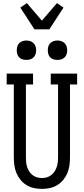

<svg xmlns="http://www.w3.org/2000/svg" viewBox="-20 -1209 540 1237"><path d="M250 8Q224 8 198.5 2.5Q173 -3 151 -16.5Q129 -30 112.5 -50Q96 -70 86 -94Q76 -118 72.5 -143.5Q69 -169 69 -195V-665H23V-735H193V-665H147V-195Q147 -179 148.5 -163Q150 -147 155 -132Q160 -117 169 -103.5Q178 -90 190.5 -80.5Q203 -71 218.5 -66.5Q234 -62 250 -62Q266 -62 281.5 -66.5Q297 -71 309.5 -80.5Q322 -90 331 -103.5Q340 -117 345 -132Q350 -147 352 -163Q354 -179 354 -195V-665H307V-735H477V-665H431V-195Q431 -169 427.5 -143.5Q424 -118 414 -94Q404 -70 387.5 -50Q371 -30 349 -16.5Q327 -3 301.5 2.5Q276 8 250 8ZM350 -823Q337 -823 325 -826.5Q313 -830 304 -839Q295 -848 291.5 -860Q288 -872 288 -885Q288 -898 291.5 -910Q295 -922 304 -931Q313 -940 325 -944Q337 -948 350 -948Q363 -948 375 -944Q387 -940 396 -931Q405 -922 409 -910Q413 -898 413 -885Q413 -872 409 -860Q405 -848 396 -839Q387 -830 375 -826.5Q363 -823 350 -823ZM150 -823Q137 -823 125 -826.5Q113 -830 104 -839Q95 -848 91.5 -860Q88 -872 88 -885Q88 -898 91.5 -910Q95 -922 104 -931Q113 -940 125 -944Q137 -948 150 -948Q163 -948 175 -944Q187 -940 196 -931Q205 -922 209 -910Q213 -898 213 -885Q213 -872 209 -860Q205 -848 196 -839Q187 -830 175 -826.5Q163 -823 150 -823ZM202 -1020 111 -1160 153 -1189 250 -1076 347 -1189 389 -1160 298 -1020Z"/></svg>

Font: Iosevka Curly Slab
Style: Regular
Weight: 400
Monospace: yes
Designer: Belleve Invis
Foundry: Belleve Invis
Version: Version 22.1.2; ttfautohint (v1.8.4)